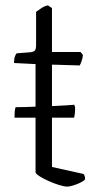

<svg xmlns="http://www.w3.org/2000/svg" viewBox="-20 -693 374 713"><path d="M230 0Q219 0 199.5 -6Q180 -12 160 -21Q140 -30 126 -39Q112 -48 112 -54V-256H34Q34 -286 38 -295Q54 -295 73 -295.5Q92 -296 112 -297V-455L32 -459Q32 -474 35.5 -483.5Q39 -493 42 -495L93 -499Q104 -500 109 -505Q114 -510 114 -526V-649Q122 -655 134 -663Q146 -671 158 -673L173 -663V-500H279L288 -489Q287 -477 283 -466Q279 -455 276 -450L173 -453V-299Q237 -302 256 -304L259 -294Q259 -281 258 -272Q257 -263 255 -256H173V-73L290 -47Q296 -41 296 -27Q290 -20 277 -14Q264 -8 250.5 -4Q237 0 230 0Z"/></svg>

Font: Texturina Thin
Style: Regular
Weight: 100
Designer: Guillermo Torres Carreño
Foundry: Omnibus-Type
Version: Version 1.002; ttfautohint (v1.8.3)